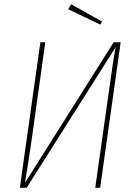

<svg xmlns="http://www.w3.org/2000/svg" viewBox="-20 -879 636 899"><path d="M449 0H426L491 -459Q508 -586 522 -659L105 0H73L169 -681H192L127 -216Q115 -133 97 -23L512 -681H545ZM313 -859 458 -778 449 -764 299 -836Z"/></svg>

Font: Fira Sans Condensed Thin
Style: Italic
Weight: 250
Width: 3
Italic angle: -8°
Designer: Carrois Corporate & Edenspiekermann AG
Foundry: Carrois Corporate GbR & Edenspiekermann AG
Version: Version 4.203